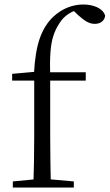

<svg xmlns="http://www.w3.org/2000/svg" viewBox="-20 -833 487 853"><path d="M37 0V-27L153 -38H183L308 -27V0ZM128 0Q130 -56 131 -113.5Q132 -171 132 -227V-475H34V-505L158 -516L131 -502V-507Q136 -603 156.5 -662Q177 -721 217 -759Q248 -787 281.5 -800Q315 -813 350 -813Q385 -813 412 -800.5Q439 -788 447 -764Q446 -748 433.5 -737.5Q421 -727 401 -727Q383 -727 366 -736.5Q349 -746 328 -765L301 -791V-800H341V-792Q312 -789 285.5 -772Q259 -755 243 -728Q227 -704 217 -673.5Q207 -643 204 -599Q201 -555 203 -488V-227Q203 -171 204 -113.5Q205 -56 206 0ZM168 -475V-512H361V-475Z"/></svg>

Font: Noto Serif TC ExtraLight Light
Style: Regular
Weight: 300
Version: Version 2.003-H1;hotconv 1.1.1;makeotfexe 2.6.0